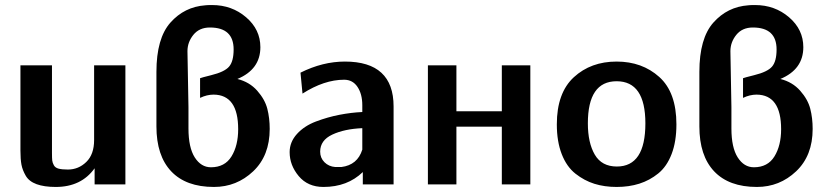

<svg xmlns="http://www.w3.org/2000/svg" viewBox="-20 -731 3287 761"><path d="M61 -134V-472H186V-125Q186 -104 187 -95Q188 -86 193.5 -76Q199 -66 212.5 -62.5Q226 -59 249 -59Q291 -59 322 -89Q353 -119 353 -176V-472H477V0H355V-64Q302 10 201 10Q155 10 125 -1Q95 -12 82 -34.5Q69 -57 65 -78.5Q61 -100 61 -134Z M600 -230V-446Q600 -579 655.5 -641.5Q711 -704 794 -710H793Q802 -711 821 -711Q899 -711 955.5 -662.5Q1012 -614 1012 -544Q1012 -456 921 -418Q969 -406 999.5 -371.5Q1030 -337 1039.5 -300Q1049 -263 1049 -220Q1049 -114 983.5 -52Q918 10 828 10Q717 10 658.5 -52Q600 -114 600 -230ZM773 -343V-421Q777 -423 817 -433Q870 -446 888 -467Q906 -488 906 -535Q906 -622 812 -622Q770 -622 746.5 -593Q723 -564 723 -528L727 -306V-260V-222Q727 -146 752 -107Q777 -68 816 -68Q871 -68 897.5 -111Q924 -154 924 -219Q924 -355 827 -356Q800 -356 773 -343Z M1128 -128Q1128 -168 1157 -200Q1186 -232 1232.5 -249.5Q1279 -267 1325.5 -276Q1372 -285 1416 -287V-314Q1416 -358 1397 -386.5Q1378 -415 1344 -415Q1265 -415 1179 -360L1171 -443Q1259 -487 1347 -487Q1540 -487 1540 -309V0H1418V-49Q1357 10 1262 10Q1200 10 1164 -33Q1128 -76 1128 -128ZM1249 -130Q1249 -105 1266 -88Q1283 -71 1309 -69H1333Q1397 -77 1416 -138V-223Q1345 -220 1297 -197.5Q1249 -175 1249 -130Z M1676 0V-472H1789V-290H1969V-472H2082V0H1969V-229H1789V0Z M2187 -238Q2187 -363 2254.5 -425Q2322 -487 2424 -487Q2525 -487 2593 -426Q2661 -365 2661 -238Q2661 -170 2642 -120.5Q2623 -71 2589 -43.5Q2555 -16 2514 -3Q2473 10 2424 10Q2376 10 2336 -2.5Q2296 -15 2261 -42.5Q2226 -70 2206.5 -120Q2187 -170 2187 -238ZM2310 -242Q2310 -165 2337.5 -118Q2365 -71 2425 -71Q2538 -71 2538 -242Q2538 -409 2424 -409Q2310 -409 2310 -242Z M2752 -230V-446Q2752 -579 2807.5 -641.5Q2863 -704 2946 -710H2945Q2954 -711 2973 -711Q3051 -711 3107.5 -662.5Q3164 -614 3164 -544Q3164 -456 3073 -418Q3121 -406 3151.5 -371.5Q3182 -337 3191.5 -300Q3201 -263 3201 -220Q3201 -114 3135.5 -52Q3070 10 2980 10Q2869 10 2810.5 -52Q2752 -114 2752 -230ZM2925 -343V-421Q2929 -423 2969 -433Q3022 -446 3040 -467Q3058 -488 3058 -535Q3058 -622 2964 -622Q2922 -622 2898.5 -593Q2875 -564 2875 -528L2879 -306V-260V-222Q2879 -146 2904 -107Q2929 -68 2968 -68Q3023 -68 3049.5 -111Q3076 -154 3076 -219Q3076 -355 2979 -356Q2952 -356 2925 -343Z"/></svg>

Font: Coval
Style: Bold
Weight: 700
Foundry: Context Ltd
Version: Version 001.000